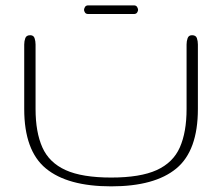

<svg xmlns="http://www.w3.org/2000/svg" viewBox="-20 -673 814 704"><path d="M387.7 10.3Q228 10.3 148.4 -55.2Q68.8 -120.6 68.8 -273.4V-509.8Q68.8 -522.5 72.8 -533.2Q76.7 -543.9 90.8 -543.9Q103 -543.9 106.7 -533.2Q110.4 -522.5 110.4 -509.8V-273.4Q110.4 -188.5 135.3 -132.6Q160.2 -76.7 220.7 -49.3Q281.2 -22 387.7 -22Q494.1 -22 554.4 -49.3Q614.7 -76.7 639.4 -132.6Q664.1 -188.5 664.1 -273.4V-509.8Q664.1 -522.5 668 -533.2Q671.9 -543.9 684.1 -543.9Q698.2 -543.9 701.9 -533.2Q705.6 -522.5 705.6 -509.8V-273.4Q705.6 -120.6 626.5 -55.2Q547.4 10.3 387.7 10.3ZM303.7 -621.6Q294.9 -621.6 291.5 -627.2Q288.1 -632.8 288.1 -636.7Q288.1 -641.1 291.5 -647.2Q294.9 -653.3 303.7 -653.3H470.7Q479.5 -653.3 482.9 -647.2Q486.3 -641.1 486.3 -636.7Q486.3 -632.8 482.9 -627.2Q479.5 -621.6 470.7 -621.6Z"/></svg>

Font: Gruppo
Style: Regular
Weight: 400
Designer: Vernon Adams
Foundry: Vernon Adams
Version: Version 1.001; ttfautohint (v1.8.4.7-5d5b);gftools[0.9.28]